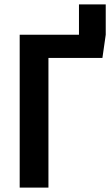

<svg xmlns="http://www.w3.org/2000/svg" viewBox="-20 -848 500 868"><path d="M337 -828H458V-691L443 -586H199V0H69V-691H337Z"/></svg>

Font: Fira Sans Condensed Medium
Style: Regular
Weight: 500
Width: 3
Designer: Carrois Corporate & Edenspiekermann AG
Foundry: Carrois Corporate GbR & Edenspiekermann AG
Version: Version 4.203;PS 004.203;hotconv 1.0.88;makeotf.lib2.5.64775